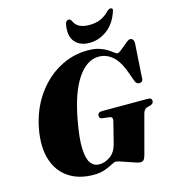

<svg xmlns="http://www.w3.org/2000/svg" viewBox="-132 -1025 1018 1142"><g transform="rotate(-15 377.0 -454.0)"><path d="M459 -713Q500.5 -713 529.2 -703.5Q558 -694 577 -681.8Q596 -669.5 607.8 -660Q619.5 -650.5 627 -650.5Q634.5 -650.5 647 -659.8Q659.5 -669 673.2 -681.2Q687 -693.5 699.2 -702.8Q711.5 -712 718.5 -712Q741.5 -712 742.5 -683L729 -471Q729.5 -457.5 723.5 -451.5Q717.5 -445.5 708.5 -445Q689 -443.5 681 -464L663.5 -513.5Q637 -591.5 598.8 -625.8Q560.5 -660 512.5 -660Q439 -660 381.8 -576.2Q324.5 -492.5 294 -326.5Q274 -218 276.8 -155.5Q279.5 -93 299.5 -66.5Q319.5 -40 351.5 -40Q386.5 -40 419.5 -63.2Q452.5 -86.5 465 -136.5L498 -267.5Q504 -292 483.5 -295L436 -301Q421 -303.5 421 -319.5Q421 -342 449 -342H730.5Q745 -342 749.8 -336.5Q754.5 -331 754.5 -323Q754.5 -307.5 736.5 -300.5L712 -294Q695.5 -288.5 688 -264.5L623.5 -23Q618 -3.5 610.8 4Q603.5 11.5 590.5 11.5Q582.5 11.5 562.5 5.2Q542.5 -1 519 -9.5Q495.5 -18 475.8 -24.2Q456 -30.5 449 -30.5Q439.5 -30.5 420.5 -20Q401.5 -9.5 372.5 1Q343.5 11.5 303.5 11.5Q213 11.5 151 -29.8Q89 -71 63.8 -148.2Q38.5 -225.5 58 -334.5Q79 -448.5 137.5 -533.5Q196 -618.5 279.5 -665.8Q363 -713 459 -713ZM509 -856Q548 -856 577.2 -868.5Q606.5 -881 632 -907Q644.5 -919 653.5 -919Q673 -919 663.5 -895.5Q639.5 -825 589.8 -789Q540 -753 482 -753Q424.5 -753 393.5 -789Q362.5 -825 375 -895.5Q379.5 -919 398 -919Q407.5 -919 413.5 -907Q425.5 -879 449.8 -867.5Q474 -856 509 -856Z"/></g></svg>

Font: Fraunces 72pt S000 Black
Style: Italic
Weight: 900
Italic angle: -16°
Version: Version 1.000; ttfautohint (v1.8.3)